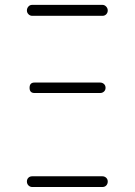

<svg xmlns="http://www.w3.org/2000/svg" viewBox="-20 -750 540 770"><path d="M109.4 0Q100.6 0 94.2 -6.3Q87.9 -12.7 87.9 -22Q87.9 -31.2 93.8 -37.1Q99.6 -43 109.4 -43H390.6Q399.4 -43 405.8 -37.1Q412.1 -31.2 412.1 -22Q412.1 -12.7 406.2 -6.3Q400.4 0 390.6 0ZM118.2 -418.9H381.8Q390.6 -418.9 397 -413.1Q403.3 -407.2 403.3 -397.9Q403.3 -388.7 397 -382.8Q390.6 -377 381.8 -377H118.2Q98.6 -377 98.6 -397.9Q98.6 -418.9 118.2 -418.9ZM109.4 -686.5Q100.6 -686.5 94.2 -692.9Q87.9 -699.2 87.9 -708Q87.9 -716.8 93.8 -723.6Q99.6 -730.5 109.4 -730.5H390.6Q399.4 -730.5 405.8 -723.6Q412.1 -716.8 412.1 -708Q412.1 -699.2 406.2 -692.9Q400.4 -686.5 390.6 -686.5Z"/></svg>

Font: Rounded-X Mgen+ 1mn light
Style: Regular
Weight: 200
Designer: [Source Han Sans]
Ryoko NISHIZUKA  (kana & ideographs); Paul D. Hunt (Latin, Greek & Cyrillic); Wenlong ZHANG  (bopomofo
Version: Version 1.059.20150602